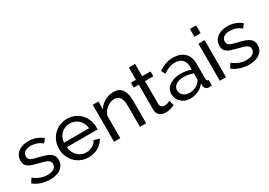

<svg xmlns="http://www.w3.org/2000/svg" viewBox="9 -1533 3283 2345"><g transform="rotate(-30 1650.0 -360.0)"><path d="M254 10Q191 10 130 -9.5Q69 -29 25 -66L63 -125Q109 -90 155 -72.5Q201 -55 252 -55Q309 -55 342.5 -77.5Q376 -100 376 -141Q376 -160 367 -173.5Q358 -187 340 -197Q322 -207 294 -215Q266 -223 229 -232Q182 -244 148 -255Q114 -266 92 -281Q70 -296 60 -317Q50 -338 50 -369Q50 -408 65.5 -438.5Q81 -469 108 -489.5Q135 -510 171.5 -520.5Q208 -531 250 -531Q309 -531 360 -512Q411 -493 446 -462L406 -409Q373 -438 332 -452.5Q291 -467 248 -467Q200 -467 166.5 -446.5Q133 -426 133 -381Q133 -363 139.5 -351Q146 -339 161 -330Q176 -321 199.5 -314Q223 -307 256 -299Q308 -287 346.5 -274.5Q385 -262 410.5 -245Q436 -228 448.5 -205Q461 -182 461 -149Q461 -76 405 -33Q349 10 254 10Z M796 10Q737 10 688 -11.5Q639 -33 604 -70Q569 -107 549.5 -156.5Q530 -206 530 -261Q530 -316 549.5 -365Q569 -414 604.5 -451Q640 -488 689 -509.5Q738 -531 797 -531Q856 -531 904.5 -509Q953 -487 987 -450.5Q1021 -414 1039.5 -365.5Q1058 -317 1058 -265Q1058 -254 1057.5 -245Q1057 -236 1056 -231H623Q626 -192 641 -160Q656 -128 680 -105Q704 -82 734.5 -69Q765 -56 799 -56Q823 -56 846 -62.5Q869 -69 889 -80Q909 -91 924.5 -107Q940 -123 948 -143L1024 -122Q1011 -93 988.5 -69Q966 -45 936.5 -27.5Q907 -10 871 0Q835 10 796 10ZM975 -296Q972 -333 956.5 -364.5Q941 -396 917.5 -418Q894 -440 863 -452.5Q832 -465 797 -465Q762 -465 731 -452.5Q700 -440 676.5 -417.5Q653 -395 638.5 -364Q624 -333 621 -296Z M1609 0H1521V-292Q1521 -376 1495.5 -414Q1470 -452 1418 -452Q1391 -452 1364 -441.5Q1337 -431 1313 -413Q1289 -395 1271 -370Q1253 -345 1244 -315V0H1156V-522H1236V-410Q1267 -465 1325.5 -498Q1384 -531 1453 -531Q1498 -531 1528 -514.5Q1558 -498 1576 -468.5Q1594 -439 1601.5 -399Q1609 -359 1609 -312Z M2011 -26Q2003 -22 1990 -16.5Q1977 -11 1960.5 -5.5Q1944 0 1924.5 3.5Q1905 7 1884 7Q1836 7 1801 -19.5Q1766 -46 1766 -102V-453H1695V-522H1766V-696H1854V-522H1971V-453H1854V-129Q1856 -100 1873 -87Q1890 -74 1913 -74Q1939 -74 1960.5 -82.5Q1982 -91 1990 -96Z M2227 10Q2190 10 2158 -2.5Q2126 -15 2102.5 -37Q2079 -59 2065.5 -88.5Q2052 -118 2052 -153Q2052 -189 2068 -218.5Q2084 -248 2113.5 -269Q2143 -290 2183.5 -302Q2224 -314 2272 -314Q2310 -314 2349 -307Q2388 -300 2418 -288V-330Q2418 -394 2382 -430.5Q2346 -467 2280 -467Q2201 -467 2114 -406L2085 -463Q2186 -531 2288 -531Q2391 -531 2448.5 -476Q2506 -421 2506 -321V-108Q2506 -77 2534 -76V0Q2520 2 2511 3Q2502 4 2492 4Q2466 4 2450.5 -11.5Q2435 -27 2432 -49L2430 -86Q2395 -39 2341.5 -14.5Q2288 10 2227 10ZM2250 -56Q2297 -56 2337.5 -73.5Q2378 -91 2399 -120Q2418 -139 2418 -159V-236Q2354 -261 2285 -261Q2219 -261 2177.5 -233Q2136 -205 2136 -160Q2136 -138 2144.5 -119Q2153 -100 2168.5 -86Q2184 -72 2205 -64Q2226 -56 2250 -56Z M2647 0V-522H2735V0ZM2647 -620V-730H2735V-620Z M3060 10Q2997 10 2936 -9.5Q2875 -29 2831 -66L2869 -125Q2915 -90 2961 -72.5Q3007 -55 3058 -55Q3115 -55 3148.5 -77.5Q3182 -100 3182 -141Q3182 -160 3173 -173.5Q3164 -187 3146 -197Q3128 -207 3100 -215Q3072 -223 3035 -232Q2988 -244 2954 -255Q2920 -266 2898 -281Q2876 -296 2866 -317Q2856 -338 2856 -369Q2856 -408 2871.5 -438.5Q2887 -469 2914 -489.5Q2941 -510 2977.5 -520.5Q3014 -531 3056 -531Q3115 -531 3166 -512Q3217 -493 3252 -462L3212 -409Q3179 -438 3138 -452.5Q3097 -467 3054 -467Q3006 -467 2972.5 -446.5Q2939 -426 2939 -381Q2939 -363 2945.5 -351Q2952 -339 2967 -330Q2982 -321 3005.5 -314Q3029 -307 3062 -299Q3114 -287 3152.5 -274.5Q3191 -262 3216.5 -245Q3242 -228 3254.5 -205Q3267 -182 3267 -149Q3267 -76 3211 -33Q3155 10 3060 10Z"/></g></svg>

Font: Raleway Medium Alt1
Style: Regular
Weight: 500
Designer: Matt McInerney, Pablo Impallari, Rodrigo Fuenzalida
Foundry: Matt McInerney, Pablo Impallari, Rodrigo Fuenzalida
Version: Version 3.000g; ttfautohint (v1.5) -l 8 -r 28 -G 28 -x 14 -D